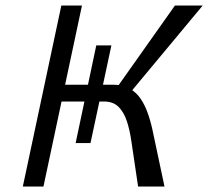

<svg xmlns="http://www.w3.org/2000/svg" viewBox="-20 -678 757 698"><path d="M482 0 458 -162Q452 -205 441 -238Q430 -271 410.5 -290Q391 -309 358 -309H191L204 -370H393Q427 -370 451.5 -356Q476 -342 492 -318Q508 -294 519 -261.5Q530 -229 537 -193L578 0ZM63 0 203 -658H278L138 0ZM384 -330 616 -658H717L444 -330ZM309 -158H255L330 -513H385Z"/></svg>

Font: Ysabeau Infant Medium
Style: Italic
Weight: 500
Italic angle: -12°
Designer: Christian Thalmann (Catharsis Fonts)
Version: Version 2.001;gftools[0.9.30]; featfreeze: ss01,ss02,lnum